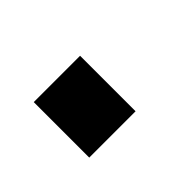

<svg xmlns="http://www.w3.org/2000/svg" viewBox="-39 -467 296 296"><g transform="rotate(-45 108.5 -319.5)"><path d="M34 -259V-380H135V-259Z"/></g></svg>

Font: Teko Regular
Style: Regular
Weight: 400
Designer: Manushi Parikh, Jonny Pinhorn
Foundry: Indian Type Foundry
Version: Version 1.105;PS 1.0;hotconv 1.0.78;makeotf.lib2.5.61930; tt